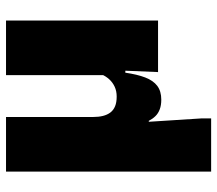

<svg xmlns="http://www.w3.org/2000/svg" viewBox="-61 -471 704 622"><g transform="rotate(-90 291.0 -160.0)"><path d="M535.5 -492.5V0H368.5L374 -131L358.5 -144.5V-492.5ZM223 -210.5Q223 -192.5 226.5 -178.5Q230 -164.5 237.5 -154.5Q245 -144.5 257.8 -139.2Q270.5 -134 289 -134Q307 -134 321 -140.5Q335 -147 345 -158Q355 -169 360.5 -182L393.5 -106H366.5Q361 -67.5 351 -41.5Q341 -15.5 323.8 -2.5Q306.5 10.5 279 10.5Q261 10.5 247.8 5.5Q234.5 0.5 225.8 -8.5Q217 -17.5 210.5 -30H207.5L218.5 142V172H46V-492.5H223Z"/></g></svg>

Font: Anek Gurmukhi ExtraBold
Style: Regular
Weight: 800
Designer: Sarang Kulkarni (Gurmukhi), Yesha Goshar (Latin)
Foundry: Ek Type
Version: Version 1.003